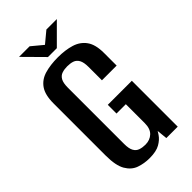

<svg xmlns="http://www.w3.org/2000/svg" viewBox="-229 -784 858 858"><g transform="rotate(-45 200.0 -355.5)"><path d="M173 11Q139 11 109 0.5Q79 -10 60.5 -41.5Q42 -73 42 -136V-466Q42 -520 62 -548.5Q82 -577 118 -587.5Q154 -598 201 -598Q248 -598 284 -587Q320 -576 340.5 -547.5Q361 -519 361 -466V-386H268V-470Q268 -500 259.5 -515Q251 -530 236.5 -535Q222 -540 202 -540Q184 -540 169 -535Q154 -530 145.5 -515Q137 -500 137 -470V-115Q137 -85 145.5 -70Q154 -55 169 -50Q184 -45 202 -45Q231 -45 249.5 -62.5Q268 -80 268 -115V-235H209V-290H361V0H289L284 -50Q282 -46 279 -41.5Q276 -37 274 -34Q262 -16 238.5 -2.5Q215 11 173 11ZM171 -630 80 -722H147L200 -678L253 -722H319L227 -630Z"/></g></svg>

Font: Alumni Sans SemiBold
Style: Regular
Weight: 600
Designer: Robert E. Leuschke
Foundry: Robert E. Leuschke
Version: Version 1.018